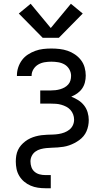

<svg xmlns="http://www.w3.org/2000/svg" viewBox="-20 -786 540 1021"><path d="M221 215Q201 215 181 212Q161 209 142.5 201Q124 193 108.5 180Q93 167 82.5 149.5Q72 132 68 112.5Q64 93 64 73Q64 57 66.5 41.5Q69 26 75.5 12Q82 -2 92 -13.5Q102 -25 114.5 -34.5Q127 -44 141 -50.5Q155 -57 170 -61Q185 -65 200 -67Q215 -69 230.5 -69.5Q246 -70 261.5 -70.5Q277 -71 292.5 -73.5Q308 -76 322.5 -81.5Q337 -87 349 -96.5Q361 -106 367.5 -120Q374 -134 374 -150Q374 -164 369 -177.5Q364 -191 354.5 -201.5Q345 -212 332.5 -218.5Q320 -225 306 -229Q292 -233 278 -234Q264 -235 250 -235H194V-305H250Q263 -305 275.5 -306.5Q288 -308 300 -311.5Q312 -315 323 -321Q334 -327 342.5 -336.5Q351 -346 354.5 -358Q358 -370 358 -383Q358 -401 348.5 -417.5Q339 -434 323.5 -443Q308 -452 289.5 -455Q271 -458 253 -458Q235 -458 217 -455Q199 -452 183.5 -443Q168 -434 158 -418Q148 -402 148 -384Q148 -384 148 -383.5Q148 -383 148 -382H70Q70 -383 70 -384Q70 -385 70 -386Q70 -407 77 -428Q84 -449 97 -466.5Q110 -484 128.5 -496Q147 -508 167.5 -515.5Q188 -523 209.5 -525.5Q231 -528 253 -528Q275 -528 297 -525.5Q319 -523 339.5 -516Q360 -509 378.5 -496.5Q397 -484 410.5 -466.5Q424 -449 430 -427.5Q436 -406 436 -384Q436 -366 431.5 -348Q427 -330 416.5 -315Q406 -300 391 -289.5Q376 -279 359 -272Q379 -264 396.5 -253Q414 -242 427 -225.5Q440 -209 446 -188.5Q452 -168 452 -148Q452 -132 449 -117Q446 -102 440 -88Q434 -74 424 -62Q414 -50 401.5 -41Q389 -32 375.5 -25Q362 -18 347.5 -13Q333 -8 317.5 -5.5Q302 -3 287 -2Q272 -1 256.5 -0.5Q241 0 226 1.5Q211 3 196 7Q181 11 168.5 20Q156 29 149 43Q142 57 142 72Q142 88 147 102.5Q152 117 163.5 127Q175 137 190 141Q205 145 221 145H250V215ZM207 -585 80 -714 143 -766 250 -637 357 -766 420 -714 293 -585Z"/></svg>

Font: Zed Mono
Style: Regular
Weight: 400
Monospace: yes
Designer: Belleve Invis
Foundry: Belleve Invis
Version: Version 1.0.0; ttfautohint (v1.8.4)